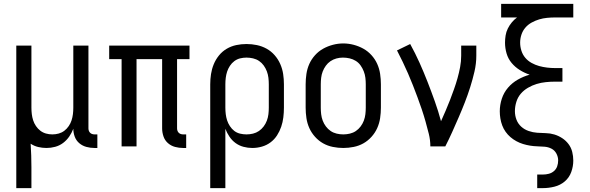

<svg xmlns="http://www.w3.org/2000/svg" viewBox="-20 -755 3040 990"><path d="M64 215V-520H142V-200Q142 -183 144 -166.5Q146 -150 151 -134.5Q156 -119 165.5 -105Q175 -91 188 -81Q201 -71 217 -66.5Q233 -62 250 -62Q267 -62 283 -66.5Q299 -71 312 -81Q325 -91 334.5 -105Q344 -119 349 -134.5Q354 -150 356 -166.5Q358 -183 358 -200V-520H436V-93Q436 -87 438 -81Q440 -75 444.5 -70.5Q449 -66 455 -64Q461 -62 467 -62H482V8H467Q446 8 425.5 2.5Q405 -3 389 -16.5Q373 -30 365.5 -50Q358 -70 358 -91Q350 -70 337 -51Q324 -32 305.5 -18Q287 -4 264.5 2Q242 8 220 8Q198 8 177 3Q156 -2 138 -14Q140 16 141 46.5Q142 77 142 107V215Z M924 8Q903 8 882.5 2.5Q862 -3 846 -17Q830 -31 823 -51.5Q816 -72 816 -93V-450H684V0H607V-450H543V-520H957V-450H893V-93Q893 -87 895 -81Q897 -75 901.5 -70.5Q906 -66 912 -64Q918 -62 924 -62H940V8Z M1064 215V-320Q1064 -347 1068 -373Q1072 -399 1082 -423.5Q1092 -448 1109 -469Q1126 -490 1149 -503.5Q1172 -517 1198 -522.5Q1224 -528 1251 -528Q1278 -528 1304.5 -522.5Q1331 -517 1354.5 -504Q1378 -491 1396 -470.5Q1414 -450 1425 -425Q1436 -400 1440 -373.5Q1444 -347 1444 -320V-200Q1444 -175 1441 -150Q1438 -125 1430 -101.5Q1422 -78 1408.5 -57Q1395 -36 1375 -21Q1355 -6 1330.5 1Q1306 8 1281 8Q1258 8 1235.5 2Q1213 -4 1194.5 -17.5Q1176 -31 1163 -50.5Q1150 -70 1142 -91V215ZM1251 -62Q1268 -62 1284.5 -66Q1301 -70 1315 -79.5Q1329 -89 1339.5 -103Q1350 -117 1356 -133Q1362 -149 1364 -166Q1366 -183 1366 -200V-320Q1366 -337 1364 -354Q1362 -371 1356 -387Q1350 -403 1340 -417Q1330 -431 1316 -440.5Q1302 -450 1285 -454Q1268 -458 1251 -458Q1234 -458 1218 -454Q1202 -450 1188.5 -440Q1175 -430 1165.5 -415.5Q1156 -401 1151 -385.5Q1146 -370 1144 -353.5Q1142 -337 1142 -320V-200Q1142 -183 1144 -166.5Q1146 -150 1151 -134.5Q1156 -119 1165.5 -104.5Q1175 -90 1188 -80Q1201 -70 1217.5 -66Q1234 -62 1251 -62Z M1750 8Q1723 8 1696 2.5Q1669 -3 1646 -16Q1623 -29 1604.5 -49.5Q1586 -70 1575 -94.5Q1564 -119 1560 -146Q1556 -173 1556 -200V-320Q1556 -347 1560 -374Q1564 -401 1575 -425.5Q1586 -450 1604.5 -470.5Q1623 -491 1646.5 -504Q1670 -517 1696.5 -524Q1723 -531 1750 -531Q1777 -531 1803.5 -524Q1830 -517 1853.5 -504Q1877 -491 1895.5 -470.5Q1914 -450 1925 -425.5Q1936 -401 1940 -374Q1944 -347 1944 -320V-200Q1944 -173 1940 -146Q1936 -119 1925 -94.5Q1914 -70 1895.5 -49.5Q1877 -29 1854 -16Q1831 -3 1804 2.5Q1777 8 1750 8ZM1750 -62Q1767 -62 1784 -66Q1801 -70 1815 -79.5Q1829 -89 1839.5 -103Q1850 -117 1856 -133Q1862 -149 1864 -166Q1866 -183 1866 -200V-320Q1866 -337 1864 -354Q1862 -371 1855.5 -387.5Q1849 -404 1839 -418Q1829 -432 1814.5 -441Q1800 -450 1783 -454Q1766 -458 1748 -458Q1731 -458 1714.5 -453.5Q1698 -449 1684 -439.5Q1670 -430 1660 -416Q1650 -402 1644 -386.5Q1638 -371 1636 -354Q1634 -337 1634 -320V-200Q1634 -183 1636 -166Q1638 -149 1644 -133Q1650 -117 1660.5 -103Q1671 -89 1685 -79.5Q1699 -70 1716 -66Q1733 -62 1750 -62Z M2199 0Q2199 -33 2191 -65Q2183 -97 2174 -129Q2165 -161 2154.5 -192Q2144 -223 2132.5 -254Q2121 -285 2109 -315.5Q2097 -346 2084 -376Q2071 -406 2056.5 -436Q2042 -466 2027 -495L2095 -528Q2121 -481 2143 -432Q2165 -383 2184.5 -333Q2204 -283 2222 -232.5Q2240 -182 2254 -130Q2266 -157 2278 -184.5Q2290 -212 2300.5 -239.5Q2311 -267 2321 -295Q2331 -323 2339 -351.5Q2347 -380 2352.5 -409Q2358 -438 2358 -468V-520H2436V-468Q2436 -427 2426.5 -386Q2417 -345 2404.5 -305.5Q2392 -266 2377 -227.5Q2362 -189 2345.5 -151Q2329 -113 2312 -75Q2295 -37 2276 0Z M2750 215V145H2779Q2795 145 2810 141Q2825 137 2836.5 127Q2848 117 2853 102.5Q2858 88 2858 72Q2858 54 2849 37Q2840 20 2823.5 11.5Q2807 3 2788 1.5Q2769 0 2750.5 -0.5Q2732 -1 2713.5 -4Q2695 -7 2677 -12.5Q2659 -18 2642.5 -27Q2626 -36 2612 -48Q2598 -60 2587 -75.5Q2576 -91 2569.5 -108.5Q2563 -126 2560 -144.5Q2557 -163 2557 -181Q2557 -214 2567.5 -246Q2578 -278 2599.5 -303Q2621 -328 2650 -344.5Q2679 -361 2711 -370Q2684 -379 2660 -394Q2636 -409 2618 -430.5Q2600 -452 2592 -479.5Q2584 -507 2584 -535Q2584 -553 2587 -572Q2590 -591 2598.5 -608Q2607 -625 2619 -639.5Q2631 -654 2646 -665H2564V-735H2936V-665H2843Q2822 -665 2801 -663Q2780 -661 2760 -655Q2740 -649 2721 -638.5Q2702 -628 2688.5 -612Q2675 -596 2668.5 -576Q2662 -556 2662 -535Q2662 -514 2668.5 -493.5Q2675 -473 2688.5 -457Q2702 -441 2721 -430.5Q2740 -420 2760 -414.5Q2780 -409 2801 -406.5Q2822 -404 2843 -404H2880V-334H2843Q2819 -334 2794.5 -331.5Q2770 -329 2747 -322Q2724 -315 2702.5 -302.5Q2681 -290 2665.5 -272Q2650 -254 2642.5 -230Q2635 -206 2635 -182Q2635 -182 2635 -182Q2635 -182 2635 -182Q2635 -159 2643 -138Q2651 -117 2667.5 -102Q2684 -87 2706 -79.5Q2728 -72 2750 -70.5Q2772 -69 2794.5 -68.5Q2817 -68 2838.5 -61.5Q2860 -55 2879 -42.5Q2898 -30 2911.5 -12Q2925 6 2930.5 28Q2936 50 2936 73Q2936 103 2925.5 132Q2915 161 2892 180.5Q2869 200 2839 207.5Q2809 215 2779 215Z"/></svg>

Font: Zed Sans
Style: Regular
Weight: 400
Designer: Belleve Invis
Foundry: Belleve Invis
Version: Version 1.0.0; ttfautohint (v1.8.4)